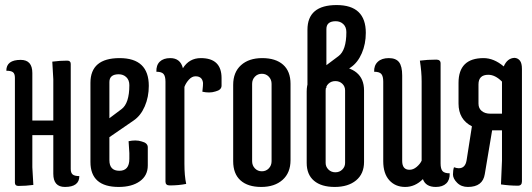

<svg xmlns="http://www.w3.org/2000/svg" viewBox="-20 -730 2104 760"><path d="M39 -7V-422Q39 -438 31.5 -444Q24 -450 5 -450Q5 -493 62 -493Q108 -493 108 -441V-253H191V-416L187 -486Q217 -490 246 -490Q260 -490 260 -477V-61Q260 -46 267.5 -39.5Q275 -33 294 -33Q294 10 237 10Q191 10 191 -42V-195H108V-68L112 2Q82 6 53 6Q39 6 39 -7Z M492 -393Q492 -413 480 -424.5Q468 -436 450 -436Q413 -436 413 -405V-262L461 -298Q492 -321 492 -393ZM338 -89V-402Q338 -500 453.5 -500Q569 -500 569 -390Q569 -346 553 -309Q537 -272 509 -253L413 -187V-96Q413 -54 452.5 -54Q492 -54 492 -101V-124L489 -171Q502 -174 515.5 -174Q529 -174 541 -170Q565 -164 565 -147V-75Q565 -35 533.5 -12.5Q502 10 450 10Q338 10 338 -89Z M710 -82Q710 -34 717 -2Q687 4 652 4Q635 4 635 -11V-407Q635 -428 627.5 -437Q620 -446 599 -446Q598 -472 612.5 -486Q627 -500 654 -500Q694 -500 704 -460Q729 -500 775 -500Q857 -500 857 -421V-391Q857 -374 833 -368Q821 -364 807.5 -364Q794 -364 781 -367Q784 -389 784 -414V-395Q784 -428 754 -428Q740 -428 728 -415Q716 -402 710 -386Z M903 -92V-394Q903 -444 934 -472Q965 -500 1018 -500Q1071 -500 1100.5 -474Q1130 -448 1130 -398V-96Q1130 -46 1098.5 -18Q1067 10 1014 10Q961 10 932 -16Q903 -42 903 -92ZM978 -398V-92Q978 -75 989 -63.5Q1000 -52 1016.5 -52Q1033 -52 1044 -63.5Q1055 -75 1055 -92V-398Q1055 -415 1044 -426.5Q1033 -438 1016.5 -438Q1000 -438 989 -426.5Q978 -415 978 -398Z M1351 -603Q1351 -623 1339 -634.5Q1327 -646 1309 -646Q1272 -646 1272 -615V-472L1320 -508Q1351 -531 1351 -603ZM1197 -612Q1197 -710 1312.5 -710Q1428 -710 1428 -600Q1428 -556 1412 -519Q1396 -482 1368 -463L1272 -397V-382L1197 -381ZM1194 -85V-368Q1194 -415 1225 -441Q1256 -467 1309 -467Q1362 -467 1391.5 -442.5Q1421 -418 1421 -372V-89Q1421 -42 1389.5 -16Q1358 10 1305 10Q1252 10 1223 -14.5Q1194 -39 1194 -85ZM1269 -372V-85Q1269 -70 1280 -59Q1291 -48 1307.5 -48Q1324 -48 1335 -59Q1346 -70 1346 -85V-372Q1346 -388 1335 -398.5Q1324 -409 1307.5 -409Q1291 -409 1280 -398.5Q1269 -388 1269 -372Z M1649 -408Q1649 -446 1642 -490Q1672 -494 1707 -494Q1724 -494 1724 -479V-83Q1724 -62 1731.5 -53Q1739 -44 1760 -44Q1761 -18 1746.5 -4Q1732 10 1705 10Q1665 10 1654 -21Q1623 10 1584 10Q1545 10 1521 -16.5Q1497 -43 1497 -92V-407Q1497 -428 1489.5 -437Q1482 -446 1461 -446Q1460 -471 1475.5 -485.5Q1491 -500 1519 -500Q1547 -500 1559.5 -484Q1572 -468 1572 -431V-93Q1572 -58 1601 -58Q1616 -58 1629.5 -69.5Q1643 -81 1649 -94Z M2046 -12Q2046 5 2030 5Q1997 5 1963 0L1967 -94V-214H1928L1899 -41Q1891 10 1832 10Q1806 10 1789.5 -6.5Q1773 -23 1773 -39.5Q1773 -56 1777 -68Q1788 -64 1796 -64Q1822 -64 1827 -96L1848 -230Q1795 -257 1795 -320V-402Q1795 -500 1894 -500Q1935 -500 1974 -467Q1988 -500 2017 -501Q2030 -500 2038 -490Q2046 -480 2046 -457V-308ZM1874 -396V-320Q1874 -301 1887 -290.5Q1900 -280 1921 -280H1967V-407Q1940 -434 1913 -434Q1874 -434 1874 -396Z"/></svg>

Font: el_Medula One
Style: Regular
Weight: 400
Designer: Luciano Vergara
Foundry: Luciano Vergara
Version: Version 1.002 August 17, 2020